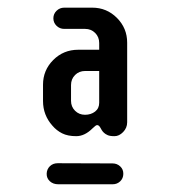

<svg xmlns="http://www.w3.org/2000/svg" viewBox="-20 -684 453 499"><path d="M131.3 -205.1Q118.2 -205.1 109.6 -212.9Q101.1 -220.7 101.3 -232.4Q101.6 -244.1 109.6 -252Q117.7 -259.8 129.9 -259.8L272.5 -259.3Q284.2 -259.3 292.5 -251.5Q300.8 -243.7 300.5 -231.9Q300.3 -220.2 292.2 -212.6Q284.2 -205.1 272.9 -205.1ZM147 -664.1H219.7Q257.3 -664.1 283.9 -637.5Q310.5 -610.8 310.5 -573.2V-366.2Q310.5 -351.6 300 -340.8Q289.6 -330.1 277.6 -330.1Q265.6 -330.1 259.8 -332.8Q253.9 -335.4 250.2 -338.9Q246.6 -342.3 244.4 -345.9Q242.2 -349.6 241.2 -351.6Q237.3 -358.9 232.4 -358.9Q229 -358.9 220.7 -350.6Q200.2 -330.1 178.2 -330.1Q156.2 -330.1 141.6 -337.4Q127 -344.7 116.2 -357.4Q91.8 -384.8 91.8 -421.4V-463.9Q91.8 -501.5 118.4 -528.1Q145 -554.7 183.1 -554.7H237.8V-572.3Q237.8 -587.9 227.3 -598.4Q216.8 -608.9 201.2 -608.9H147Q135.3 -608.9 127 -616.9Q118.7 -625 118.7 -636.5Q118.7 -647.9 127 -656Q135.3 -664.1 147 -664.1ZM164.6 -421.9Q164.6 -406.7 175 -396.2Q185.5 -385.7 200.9 -385.7Q216.3 -385.7 227.1 -394Q237.8 -402.3 237.8 -417V-499.5H201.2Q185.5 -499.5 175 -489Q164.6 -478.5 164.6 -462.9Z"/></svg>

Font: Supermercado
Style: Regular
Weight: 400
Designer: James Grieshaber
Foundry: James Grieshaber
Version: Version 1.002